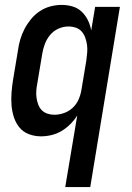

<svg xmlns="http://www.w3.org/2000/svg" viewBox="-20 -548 540 783"><path d="M246 215 295 -77Q283 -58 266.5 -41.5Q250 -25 230.5 -13.5Q211 -2 189.5 3Q168 8 147 8Q121 8 97.5 -1Q74 -10 59 -28.5Q44 -47 36.5 -70.5Q29 -94 27 -119Q25 -144 27 -170Q29 -196 33 -221L53 -341Q56 -364 62.5 -386.5Q69 -409 80 -430Q91 -451 106.5 -470Q122 -489 142.5 -502.5Q163 -516 186 -522Q209 -528 231 -528Q255 -528 276.5 -521.5Q298 -515 313.5 -500Q329 -485 338.5 -465.5Q348 -446 352 -424L368 -520H469L348 215ZM202 -80Q221 -80 241 -87Q261 -94 276.5 -108.5Q292 -123 300.5 -142.5Q309 -162 312 -181L332 -301Q334 -317 335.5 -333Q337 -349 335 -364Q333 -379 328 -393.5Q323 -408 313.5 -419Q304 -430 289.5 -435Q275 -440 259 -440Q238 -440 218 -431Q198 -422 184 -405Q170 -388 162.5 -367.5Q155 -347 152 -327L132 -207Q129 -192 128 -177.5Q127 -163 129 -149Q131 -135 136 -121.5Q141 -108 150.5 -98.5Q160 -89 173.5 -84.5Q187 -80 202 -80Z"/></svg>

Font: Iosevka SS04 Semibold Oblique
Style: Regular
Weight: 600
Italic angle: -9°
Monospace: yes
Designer: Belleve Invis
Foundry: Belleve Invis
Version: Version 19.0.0; ttfautohint (v1.8.4)